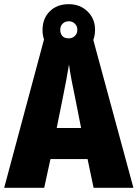

<svg xmlns="http://www.w3.org/2000/svg" viewBox="-20 -901 660 921"><path d="M429 0 400 -138H222L192 0H0L192 -715H426L620 0ZM340 -434Q332 -471 323.5 -515.5Q315 -560 311 -592Q306 -561 298 -517.5Q290 -474 282 -436L252 -287H369ZM310 -634Q253 -634 218.5 -668.5Q184 -703 184 -757Q184 -812 218.5 -846.5Q253 -881 310 -881Q364 -881 400 -846Q436 -811 436 -758Q436 -704 400.5 -669Q365 -634 310 -634ZM310 -717Q327 -717 339 -728.5Q351 -740 351 -758Q351 -776 339 -787.5Q327 -799 310 -799Q292 -799 280.5 -787.5Q269 -776 269 -758Q269 -740 279 -728.5Q289 -717 310 -717Z"/></svg>

Font: Noto Sans Ethiopic Condensed Black
Style: Regular
Weight: 900
Width: 3
Designer: Monotype Design Team
Foundry: Monotype Imaging Inc.
Version: Version 2.102; ttfautohint (v1.8.4.7-5d5b)